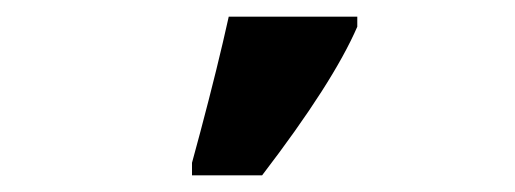

<svg xmlns="http://www.w3.org/2000/svg" viewBox="-20 -816 617 230"><path d="M210 -621 220 -658Q241 -737 254 -796H408V-784Q379 -717 294 -606H210Z"/></svg>

Font: Noto Serif ExtraBold
Style: Regular
Weight: 800
Designer: Monotype Design Team
Foundry: Monotype Imaging Inc.
Version: Version 1.001